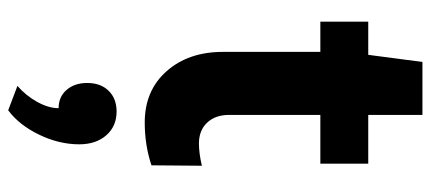

<svg xmlns="http://www.w3.org/2000/svg" viewBox="-304 -376 1026 457"><g transform="rotate(90 208.5 -148.0)"><path d="M104 -166V-398H32V-512H111L128 -641H254V-512H370V-398H254V-181Q254 -148 272.5 -128.5Q291 -109 322 -109Q345 -109 375 -116L374 4Q326 20 272 20Q196 20 150 -32Q104 -84 104 -166ZM238 225Q211 225 194.5 206Q178 187 178 157Q178 125 196.5 106Q215 87 246 87Q281 87 302.5 111.5Q324 136 324 176Q324 224 301 271.5Q278 319 243 345L185 323Q208 303 223 276Q238 249 238 225Z"/></g></svg>

Font: Metropolitano
Style: Bold
Weight: 700
Designer: Fonts by Alex Slobzheninov & Chris M. Simpson / Changes by Cristiano Sobral
Foundry: Fonts by Alex Slobzheninov & Chris M. Simpson / Changes by Cristiano Sobral
Version: Version 1.00;August 30, 2020;FontCreator 13.0.0.2681 64-bit